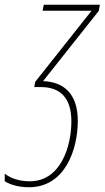

<svg xmlns="http://www.w3.org/2000/svg" viewBox="-100 -547 440 807"><path d="M22 240C174 240 227 80 227 -39C227 -152 169 -203 81 -206L315 -501L320 -527H84L79 -502H285L48 -203L44 -181H72C151 -181 200 -138 200 -37C200 69 155 215 25 215C-22 215 -57 201 -80 183V215C-61 227 -26 240 22 240Z"/></svg>

Font: Noto Sans Condensed Thin
Style: Italic
Weight: 100
Width: 3
Italic angle: -12°
Designer: Monotype Design Team
Foundry: Monotype Imaging Inc.
Version: Version 2.013